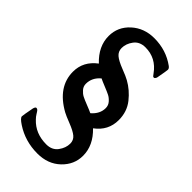

<svg xmlns="http://www.w3.org/2000/svg" viewBox="-282 -812 1097 1097"><g transform="rotate(45 266.5 -263.5)"><path d="M49 118Q49 109 62 41Q64 32 70 26L75 25Q82 26 86.5 31Q91 36 99 49.5Q107 63 119 75Q173 133 261 133Q307 133 331 100.5Q355 68 355 33Q355 5 334.5 -12Q314 -29 269 -46.5Q224 -64 208 -73Q75 -147 75 -269Q75 -352 147 -406Q75 -474 75 -557Q75 -631 131 -682Q187 -733 269 -733Q365 -733 439 -679Q451 -670 451 -660Q451 -652 439 -587Q438 -580 431 -573L426 -571Q420 -572 418 -574Q416 -576 408 -587Q356 -660 270 -660Q224 -660 200 -628Q176 -596 176 -561Q176 -533 196.5 -515.5Q217 -498 263.5 -480Q310 -462 327 -452Q378 -424 417 -375Q456 -326 456 -258Q456 -173 385 -121Q456 -53 456 30Q456 102 401.5 154Q347 206 262 206Q163 206 84 154Q49 131 49 118ZM176 -272Q176 -251 190 -235Q204 -219 219.5 -211Q235 -203 267 -190.5Q299 -178 313 -171Q355 -207 355 -254Q355 -276 340.5 -292.5Q326 -309 310 -317Q294 -325 263 -337.5Q232 -350 218 -357Q176 -322 176 -272Z"/></g></svg>

Font: CMU Sans Serif
Style: Bold
Weight: 700
Version: Version 0.7.0